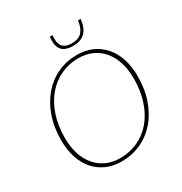

<svg xmlns="http://www.w3.org/2000/svg" viewBox="-204 -1044 1139 1201"><g transform="rotate(-30 366.0 -443.5)"><path d="M680.5 -407.5Q680.5 -313 653.8 -236.5Q627 -160 579.8 -105.8Q532.5 -51.5 468 -22.2Q403.5 7 328 7Q268 7 219.2 -14.5Q170.5 -36 136.2 -75.5Q102 -115 83.5 -171Q65 -227 65 -295.5Q65 -390 92 -466.5Q119 -543 166.2 -597.5Q213.5 -652 277.8 -681.5Q342 -711 416.5 -711Q477 -711 525.8 -689.2Q574.5 -667.5 609 -627.8Q643.5 -588 662 -532Q680.5 -476 680.5 -407.5ZM652 -407Q652 -472 635 -524Q618 -576 587 -612.5Q556 -649 512 -668.8Q468 -688.5 413.5 -688.5Q346 -688.5 287.2 -661.2Q228.5 -634 185.2 -583.2Q142 -532.5 117.2 -460Q92.5 -387.5 92.5 -297Q92.5 -232 109.5 -180Q126.5 -128 157.8 -91.5Q189 -55 232.8 -35.2Q276.5 -15.5 330.5 -15.5Q399.5 -15.5 458.5 -42.5Q517.5 -69.5 560.5 -120.2Q603.5 -171 627.8 -243.5Q652 -316 652 -407ZM425.5 -771Q367 -771 343.8 -801.2Q320.5 -831.5 327.5 -894H347Q344.5 -869 347 -849.5Q349.5 -830 359 -816.5Q368.5 -803 385.2 -796Q402 -789 427.5 -789Q478 -789 501.8 -816.5Q525.5 -844 531 -894H550.5Q544 -832.5 514 -801.8Q484 -771 425.5 -771Z"/></g></svg>

Font: Lato ExtraLight
Style: Italic
Weight: 275
Italic angle: -7°
Designer: Lukasz Dziedzic with Adam Twardoch and Botio Nikoltchev
Foundry: tyPoland Lukasz Dziedzic
Version: Version 2.015; 2015-08-06; http://www.latofonts.com/